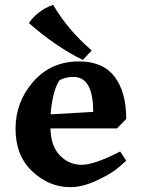

<svg xmlns="http://www.w3.org/2000/svg" viewBox="-20 -752 580 791"><path d="M269 19Q182 19 113 -46Q44 -111 44 -221.5Q44 -332 117 -415.5Q190 -499 306 -499Q404 -499 452 -436Q500 -373 500 -262L462 -223H188Q189 -151 226.5 -112Q264 -73 316.5 -73Q369 -73 475 -128L500 -90Q481 -72 457 -53Q433 -34 376.5 -7.5Q320 19 269 19ZM283 -435Q246 -435 224 -420Q208 -395 199 -354Q190 -313 189 -281L364 -291Q364 -435 283 -435ZM358 -544 321 -505Q208 -561 99 -657Q136 -710 199 -732Q259 -629 358 -544Z"/></svg>

Font: Asul
Style: Bold
Weight: 700
Designer: Mariela Monsalve
Foundry: Mariela Monsalve
Version: Version 1.002